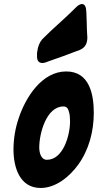

<svg xmlns="http://www.w3.org/2000/svg" viewBox="-20 -929 486 954"><path d="M226 -626C270 -641 314 -657 358 -674L377 -681C404 -693 414 -714 414 -743L413 -759C412 -778 411 -798 411 -817L409 -870C408 -896 401 -909 387 -909C378 -909 368 -903 355 -890L351 -886C314 -849 274 -814 231 -774L190 -734C176 -718 168 -697 165 -672C164 -669 164 -664 164 -658V-648C164 -627 173 -616 191 -616C196 -616 201 -617 207 -619ZM309 -574C188 -574 107 -445 73 -342C56 -293 47 -238 47 -186C47 -99 77 5 182 5C258 5 326 -52 368 -110C422 -184 446 -277 446 -368C446 -460 425 -574 309 -574ZM213 -135C183 -135 175 -172 175 -196C175 -267 211 -400 295 -400C314 -400 319 -387 323 -372C327 -361 328 -338 328 -325C328 -257 294 -135 213 -135Z"/></svg>

Font: Bangerz
Style: Bold
Weight: 700
Designer: vernon adams
Foundry: Vernon Adams
Version: Version 2.10;December 28, 2023;FontCreator 13.0.0.2683 64-bi